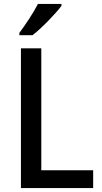

<svg xmlns="http://www.w3.org/2000/svg" viewBox="-20 -961 520 981"><path d="M294 -931V-941H174C151 -896 111 -836 79 -793V-781H146C193 -817 266 -893 294 -931ZM87 0H456V-91H191V-714H87Z"/></svg>

Font: Noto Sans Gujarati SemiCondensed Medium
Style: Regular
Weight: 500
Width: 4
Designer: Jelle Bosma - Monotype Design Team, Universal Thirst
Foundry: Monotype Imaging Inc.
Version: Version 2.106